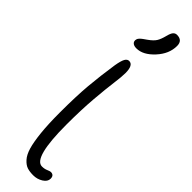

<svg xmlns="http://www.w3.org/2000/svg" viewBox="-355 -1007 995 995"><g transform="rotate(45 142.5 -510.0)"><path d="M116.2 -832Q100.1 -832 91.1 -838.6Q82 -845.2 82 -856.9Q82 -860.4 83 -863.8Q84 -867.2 85 -869.6Q85.9 -872.1 88.9 -875.2Q91.8 -878.4 93.5 -880.4Q95.2 -882.3 99.9 -886Q104.5 -889.6 107.2 -891.6Q109.9 -893.6 116.2 -897.9Q122.6 -902.3 126 -904.8Q151.9 -923.3 162.1 -939.5Q172.4 -955.6 180.2 -985.8Q186.5 -1011.7 194.8 -1021.2Q203.1 -1030.8 215.8 -1030.8Q256.8 -1030.8 256.8 -990.2Q256.8 -932.1 210.7 -882.1Q164.6 -832 116.2 -832ZM203.1 11.2Q176.8 11.2 158.4 5.1Q140.1 -1 122.3 -20.8Q104.5 -40.5 94 -75.9Q83.5 -111.3 77.1 -171.6Q70.8 -231.9 70.8 -316.9Q70.8 -435.5 77.9 -516.4Q85 -597.2 99.1 -690.9Q105.5 -729 114 -744.4Q122.6 -759.8 136.2 -759.8Q167 -759.8 167 -701.2Q167 -675.3 160.2 -624.5Q153.3 -573.7 146.2 -489.3Q139.2 -404.8 139.2 -296.9Q139.2 -53.2 203.1 -53.2Q221.2 -53.2 235.6 -59.6Q250 -65.9 255.9 -65.9Q279.8 -65.9 279.8 -40Q279.8 -19 256.1 -3.9Q232.4 11.2 203.1 11.2Z"/></g></svg>

Font: Shantell Sans Normal
Style: Regular
Weight: 300
Designer: Stephen Nixon, Anya Danilova, Shantell Martin
Foundry: Arrow Type
Version: Version 1.006;[559af2be0]